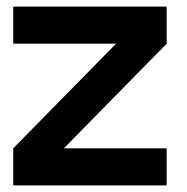

<svg xmlns="http://www.w3.org/2000/svg" viewBox="-20 -560 564 580"><path d="M20 0V-112L330.5 -428H20V-540H483.5V-428L173 -112H483.5V0Z"/></svg>

Font: Vela Sans Bd
Style: Bold
Weight: 700
Designer: Principal design: Mikhail Sharanda - project Manrope.
Design modification: Ravid Balaliev
Foundry: Mikhail Sharanda
Version: Version 1.001